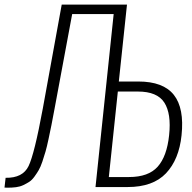

<svg xmlns="http://www.w3.org/2000/svg" viewBox="-20 -830 850 852"><path d="M462.9 -44.4H552.7Q638.7 -44.4 679.7 -90.3Q720.7 -136.2 730.5 -230.5Q740.7 -325.7 709.2 -374.8Q677.7 -423.8 591.8 -423.8H502.9ZM0 2.4 4.9 -41Q81.1 -39.6 106.9 -93.3Q132.8 -147 169.9 -348.1L253.9 -809.6H543.5L507.3 -468.3H593.8Q704.6 -468.3 751.5 -408.9Q798.3 -349.6 785.6 -229.5Q774.4 -122.1 716.6 -61Q658.7 0 546.4 0H403.8L484.4 -767.6H300.3L222.2 -348.1Q213.9 -303.2 208.3 -275.1Q202.6 -247.1 195.3 -212.6Q188 -178.2 182.1 -157.7Q176.3 -137.2 168 -112.8Q159.7 -88.4 151.6 -74.7Q143.6 -61 132.6 -45.9Q121.6 -30.8 109.9 -23.2Q98.1 -15.6 83.3 -8.5Q68.4 -1.5 51 0.7Q33.7 2.9 12.7 2.9Z"/></svg>

Font: Oswald
Style: Extra-Light
Weight: 200
Designer: Vernon Adams
Foundry: Vernon Adams
Version: 3.0; ttfautohint (v0.94.23-7a4d-dirty) -l 8 -r 50 -G 200 -x 